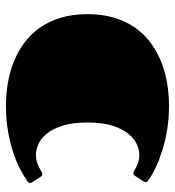

<svg xmlns="http://www.w3.org/2000/svg" viewBox="8 -562 574 629"><g transform="rotate(90 294.5 -247.0)"><path d="M380.9 -247.1Q380.9 -197.8 391.4 -165Q401.9 -132.3 418 -113Q434.1 -93.8 452.6 -85.9Q471.2 -78.1 487.3 -78.1Q499.5 -78.1 509.8 -81.3Q520 -84.5 527.8 -88.6Q535.6 -92.8 541 -95.9Q546.4 -99.1 549.3 -99.1Q553.7 -99.1 555.4 -97.7Q557.1 -96.2 559.6 -92.3L576.7 -65.9Q579.1 -62 579.1 -59.1Q579.1 -55.7 577.1 -53.7Q575.2 -51.8 573.2 -50.3Q557.1 -39.1 533.7 -26.6Q510.3 -14.2 479.2 -3.9Q448.2 6.3 410.2 13.2Q372.1 20 327.1 20Q290.5 20 253.9 14.2Q217.3 8.3 183.8 -4.9Q150.4 -18.1 121.6 -38.8Q92.8 -59.6 71.5 -89.1Q50.3 -118.7 38.1 -158Q25.9 -197.3 25.9 -247.1Q25.9 -296.9 38.1 -336.2Q50.3 -375.5 71.5 -405Q92.8 -434.6 121.6 -455.3Q150.4 -476.1 183.8 -489.3Q217.3 -502.4 253.9 -508.3Q290.5 -514.2 327.1 -514.2Q367.2 -514.2 404.3 -508.1Q441.4 -502 472.9 -491.9Q504.4 -481.9 529.5 -470Q554.7 -458 570.3 -446.3Q572.3 -444.8 574.2 -442.9Q576.2 -440.9 576.2 -437.5Q576.2 -434.1 573.7 -430.7L556.6 -404.3Q554.2 -400.4 552.5 -398.9Q550.8 -397.5 546.4 -397.5Q543.5 -397.5 538.6 -400.4Q533.7 -403.3 526.4 -407Q519 -410.6 509.3 -413.8Q499.5 -417 487.3 -417Q471.2 -417 452.6 -408.9Q434.1 -400.9 418 -381.3Q401.9 -361.8 391.4 -329.1Q380.9 -296.4 380.9 -247.1Z"/></g></svg>

Font: Fascinate
Style: Regular
Weight: 900
Designer: Astigmatic (AOETI)
Foundry: Astigmatic (AOETI)
Version: Version 1.000